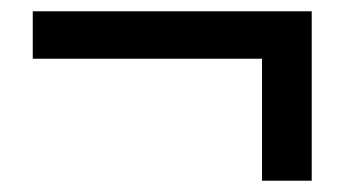

<svg xmlns="http://www.w3.org/2000/svg" viewBox="-20 -433 610 340"><path d="M444 -113H532V-413H38V-329H444Z"/></svg>

Font: Kinto Sans Med
Style: Regular
Weight: 500
Designer: Authors: Ryoko NISHIZUKA  (kana & ideographs); Paul D. Hunt (Latin, Greek & Cyrillic); Wenlong ZHANG  (bopomofo); Sandol
Foundry: Adobe Systems Incorporated, ookami Inc.
Version: Version 0.001